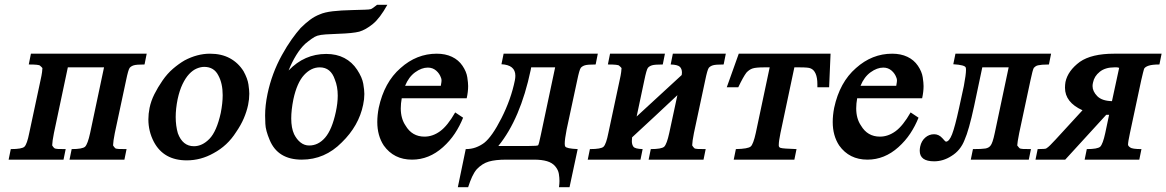

<svg xmlns="http://www.w3.org/2000/svg" viewBox="-20 -666 4866 801"><path d="M414 -385H263L205 -111Q198 -75 198 -63Q198 -60 198 -59L197 -60Q199 -58 201 -54.5Q203 -51 207 -48H206Q211 -45 222 -44.5Q233 -44 254 -44L245 0H16L25 -44Q72 -44 82 -54Q93 -65 102 -111L149 -331Q154 -353 155.5 -365.5Q157 -378 157 -382Q154 -386 147 -392Q143 -397 100 -397L109 -442H592L583 -397Q549 -397 538 -393.5Q527 -390 521 -383Q515 -375 506 -331L459 -111Q452 -75 452 -63Q452 -60 452 -59L451 -60Q453 -58 455 -54.5Q457 -51 461 -48H460Q464 -45 475.5 -44.5Q487 -44 508 -44L499 0H270L279 -44Q324 -44 335 -54Q346 -65 356 -111Z M856 -442Q904 -442 939 -423Q974 -404 996 -369Q1013 -338 1016.5 -313.5Q1020 -289 1020 -275Q1020 -252 1015 -228Q1009 -200 997 -172Q985 -144 965 -115Q929 -58 871 -27Q818 3 759 3Q663 3 622 -74Q599 -118 599 -168Q599 -191 604 -216Q610 -245 624 -273Q638 -301 658 -330Q678 -359 702 -379.5Q726 -400 750 -414Q803 -442 856 -442ZM832 -387Q817 -387 800.5 -380Q784 -373 769 -357Q754 -341 741.5 -315Q729 -289 721 -252Q713 -212 713 -178Q713 -141 722 -110Q742 -56 789 -56Q824 -56 854 -87Q884 -118 901 -195Q909 -236 909 -269Q909 -318 891 -351Q873 -387 832 -387Z M1253 -483Q1233 -464 1215.5 -435.5Q1198 -407 1184 -372Q1250 -441 1341 -441Q1384 -441 1416.5 -424Q1449 -407 1470 -375Q1491 -343 1495.5 -316.5Q1500 -290 1500 -274Q1500 -252 1495 -229Q1477 -141 1406 -72Q1335 0 1239 0Q1139 0 1105 -82Q1088 -122 1087 -149.5Q1086 -177 1086 -184Q1086 -226 1096 -274Q1114 -360 1156 -436Q1177 -474 1197 -502Q1217 -530 1234 -549Q1254 -569 1273.5 -583.5Q1293 -598 1314 -606Q1334 -615 1368 -619Q1402 -623 1450 -624Q1482 -625 1501.5 -625.5Q1521 -626 1527 -628L1525 -627Q1534 -630 1553 -646H1596Q1565 -590 1535.5 -566Q1506 -542 1479 -534Q1452 -527 1391 -525Q1361 -524 1339 -522.5Q1317 -521 1304 -517Q1294 -514 1280 -504Q1266 -494 1253 -483ZM1314 -385Q1278 -385 1248.5 -353Q1219 -321 1204 -252Q1195 -207 1195 -172Q1195 -132 1207 -106Q1218 -84 1234 -71.5Q1250 -59 1270 -59Q1308 -59 1336.5 -92Q1365 -125 1381 -199Q1389 -236 1389 -267Q1389 -305 1377 -334Q1360 -385 1314 -385Z M1656 -256Q1652 -234 1652 -214Q1652 -171 1672 -142Q1699 -96 1751 -96Q1785 -96 1816 -118.5Q1847 -141 1879 -197L1912 -175Q1898 -140 1877.5 -109Q1857 -78 1828 -52Q1770 0 1699 0Q1623 0 1581 -59Q1554 -100 1554 -157Q1554 -185 1560 -216Q1583 -323 1651 -382Q1718 -442 1802 -442Q1838 -442 1865.5 -429Q1893 -416 1909.5 -391.5Q1926 -367 1929.5 -343.5Q1933 -320 1933 -307Q1933 -283 1927 -256ZM1819 -308Q1821 -318 1821.5 -323.5Q1822 -329 1822 -330Q1822 -337 1820 -341Q1814 -359 1799.5 -371.5Q1785 -384 1765 -384Q1739 -384 1712 -364.5Q1685 -345 1670 -308Z M2081 -442H2474L2465 -397Q2431 -397 2420 -393.5Q2409 -390 2403 -383Q2397 -375 2388 -331L2344 -126Q2336 -85 2336 -67Q2336 -58 2338 -55Q2343 -46 2390 -44L2356 115H2312Q2314 101 2314 89Q2314 76 2311.5 59.5Q2309 43 2296.5 28Q2284 13 2262 6.5Q2240 0 2208 0Q2204 0 2199 0H2092Q2047 0 2019.5 8Q1992 16 1969 40Q1958 53 1949.5 71.5Q1941 90 1933 115H1890L1923 -44Q1946 -44 1965 -51Q1984 -58 2000 -70Q2033 -96 2072 -173Q2112 -252 2128 -331Q2130 -341 2130 -350Q2130 -395 2072 -398ZM2196 -385 2194 -374Q2151 -170 2059 -57H2187Q2222 -57 2225 -60Q2228 -63 2236 -102L2296 -385Z M2636 -180 2824 -353Q2825 -359 2825 -363Q2825 -379 2816 -387.5Q2807 -396 2778 -397L2787 -442H3008L2999 -397Q2965 -397 2954 -393.5Q2943 -390 2937 -383Q2931 -375 2922 -331L2875 -111Q2868 -75 2868 -63Q2868 -60 2868 -59L2867 -60Q2869 -58 2871 -54.5Q2873 -51 2877 -48H2876Q2880 -45 2891.5 -44.5Q2903 -44 2924 -44L2915 0H2686L2695 -44Q2740 -44 2751 -54Q2762 -65 2772 -111L2806 -269Q2758 -224 2712 -181Q2666 -138 2617 -93Q2616 -84 2616 -77Q2616 -63 2622.5 -54Q2629 -45 2661 -44L2652 0H2432L2441 -44Q2488 -44 2498 -54Q2509 -65 2518 -111L2565 -331Q2570 -353 2571.5 -365.5Q2573 -378 2573 -382Q2570 -386 2563 -392Q2559 -397 2516 -397L2525 -442H2754L2745 -397Q2711 -397 2700 -393.5Q2689 -390 2683 -383Q2677 -375 2668 -331Z M3062 -442H3445L3439 -302H3390Q3390 -309 3390 -315Q3390 -342 3382.5 -359Q3375 -376 3361 -381Q3353 -385 3316 -385H3294L3236 -111Q3229 -77 3229 -62Q3229 -59 3229 -57Q3231 -50 3237 -49Q3244 -46 3303 -44L3294 0H3041L3050 -44Q3101 -45 3112 -55Q3117 -59 3122.5 -73.5Q3128 -88 3133 -111L3191 -385H3168Q3134 -385 3120 -380.5Q3106 -376 3094 -363Q3081 -346 3060 -302H3012Z M3556 -256Q3552 -234 3552 -214Q3552 -171 3572 -142Q3599 -96 3651 -96Q3685 -96 3716 -118.5Q3747 -141 3779 -197L3812 -175Q3798 -140 3777.5 -109Q3757 -78 3728 -52Q3670 0 3599 0Q3523 0 3481 -59Q3454 -100 3454 -157Q3454 -185 3460 -216Q3483 -323 3551 -382Q3618 -442 3702 -442Q3738 -442 3765.5 -429Q3793 -416 3809.5 -391.5Q3826 -367 3829.5 -343.5Q3833 -320 3833 -307Q3833 -283 3827 -256ZM3719 -308Q3721 -318 3721.5 -323.5Q3722 -329 3722 -330Q3722 -337 3720 -341Q3714 -359 3699.5 -371.5Q3685 -384 3665 -384Q3639 -384 3612 -364.5Q3585 -345 3570 -308Z M3966 -442H4365L4356 -397Q4339 -397 4328 -396Q4317 -395 4310.5 -393.5Q4304 -392 4300 -389Q4296 -386 4293 -383Q4288 -374 4279 -331L4232 -111Q4224 -70 4224 -61Q4224 -60 4224 -59L4223 -60Q4225 -58 4227.5 -54.5Q4230 -51 4233 -48Q4237 -45 4248.5 -44.5Q4260 -44 4281 -44L4272 0H4030L4039 -44Q4077 -44 4091 -46.5Q4105 -49 4112 -58Q4121 -68 4130 -111L4188 -385H4078L4044 -224Q4033 -173 4023 -137.5Q4013 -102 4004 -82Q3987 -38 3949 -15Q3915 7 3877 7Q3817 7 3817 -37Q3817 -45 3819 -55Q3824 -78 3840 -92Q3856 -106 3877 -106Q3897 -106 3912 -89Q3924 -75 3926 -75Q3940 -75 3952 -106Q3964 -137 3981 -215L4001 -307Q4010 -355 4010 -374Q4010 -381 4009 -384Q4006 -395 3957 -398Z M4826 -442 4817 -397Q4787 -397 4772 -392Q4757 -387 4753 -379Q4751 -374 4748.5 -362.5Q4746 -351 4741 -331L4694 -111Q4686 -74 4686 -62Q4687 -56 4695 -51Q4703 -44 4742 -44L4733 0H4505L4514 -44Q4559 -44 4570 -54Q4581 -65 4591 -111L4607 -187H4595L4424 0H4300L4309 -44Q4341 -44 4346 -47H4345Q4352 -51 4361 -60Q4370 -69 4384 -84L4496 -206Q4423 -239 4423 -300Q4423 -312 4425 -324Q4435 -371 4485 -408Q4534 -442 4628 -442ZM4619 -244 4649 -383Q4643 -385 4638.5 -385Q4634 -385 4629 -385Q4591 -385 4568 -366.5Q4545 -348 4540 -322Q4538 -314 4538 -307Q4538 -285 4557.5 -265Q4577 -245 4619 -244Z"/></svg>

Font: New Athena Unicode
Style: Bold Italic
Weight: 700
Designer: J. Rusten 1997; rev. by R. Hancock 2001, 2002, rev. by D. Mastronarde 2002-2021
Foundry: Society for Classical Studies (formerly American Philological Association)
Version: Version 5.008